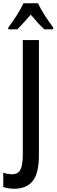

<svg xmlns="http://www.w3.org/2000/svg" viewBox="-71 -960 347 1179"><path d="M17 199Q-1 199 -18.5 196.5Q-36 194 -51 188V100Q-39 105 -25 107.5Q-11 110 5 110Q39 110 54 82.5Q69 55 69 -13V-714H168V-9Q168 106 129 152.5Q90 199 17 199ZM162 -940Q178 -906 204 -865.5Q230 -825 256 -791V-780H201Q181 -798 160.5 -821Q140 -844 118 -870Q95 -844 73.5 -820Q52 -796 35 -780H-20V-791Q6 -825 32.5 -867Q59 -909 73 -940Z"/></svg>

Font: Noto Sans ExtraCondensed Medium
Style: Regular
Weight: 500
Width: 2
Designer: Monotype Design Team
Foundry: Monotype Imaging Inc.
Version: Version 2.013; ttfautohint (v1.8.4.7-5d5b)